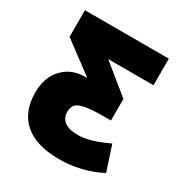

<svg xmlns="http://www.w3.org/2000/svg" viewBox="-171 -860 954 1001"><g transform="rotate(30 305.5 -360.0)"><path d="M238 -430V-432L53 -570V-730H558V-570H288V-568L458 -430V-300H418Q343 -300 304.5 -292.5Q266 -285 252 -270Q238 -255 238 -225Q238 -189 265 -168.5Q292 -148 343 -148Q419 -148 524 -200L573 -50Q457 10 323 10Q187 10 115 -51.5Q43 -113 43 -230Q43 -321 94.5 -375.5Q146 -430 228 -430Z"/></g></svg>

Font: Mplus 1p Black
Style: Regular
Weight: 900
Version: Version 1.061